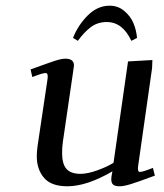

<svg xmlns="http://www.w3.org/2000/svg" viewBox="-20 -651 580 678"><path d="M87.9 -405.8Q151.9 -429.2 174.6 -436.5Q197.3 -443.8 210.9 -443.8Q241.2 -443.8 241.2 -419.9Q241.2 -418.9 238.8 -401.9L202.1 -150.9Q199.2 -129.9 199.2 -111.8Q199.2 -71.8 214.8 -54.4Q230.5 -37.1 264.2 -37.1Q289.6 -37.1 324.5 -49.8Q359.4 -62.5 380.9 -76.2L432.1 -434.1L518.1 -439L517.1 -411.1L467.8 -64.9Q464.8 -43.9 474.1 -43.9Q484.4 -43.9 520 -58.1L526.9 -30.8Q466.3 -8.3 441.4 -0.7Q416.5 6.8 402.8 6.8Q386.2 6.8 379.6 1Q373 -4.9 373 -17.1Q373 -26.4 375 -35.2L377 -45.9Q286.6 6.8 217.8 6.8Q160.6 6.8 135.3 -23.2Q109.9 -53.2 109.9 -99.1Q109.9 -114.7 112.8 -136.2L147.9 -372.1Q150.9 -393.1 141.1 -393.1Q129.9 -393.1 94.2 -378.9ZM237.8 -517.1Q255.4 -562 289.8 -596.4Q324.2 -630.9 367.2 -630.9Q397 -630.9 418.9 -612.3Q440.9 -593.8 451.2 -569.3Q461.4 -544.9 463.9 -517.1L443.8 -506.8Q413.1 -573.2 356.9 -573.2Q324.2 -573.2 300 -554.7Q275.9 -536.1 254.9 -506.8Z"/></svg>

Font: Dehuti
Style: Bold-Italic
Weight: 700
Version: Version 1.2